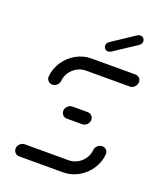

<svg xmlns="http://www.w3.org/2000/svg" viewBox="-130 -771 711 853"><g transform="rotate(20 225.5 -344.5)"><path d="M395.2 -168.5Q407.4 -168.5 415.2 -160Q423 -151.5 421.9 -139.3Q418.5 -101.5 397 -69.4Q375.6 -37.4 341.9 -18.7Q308.1 0 270.4 0H63.3Q51.9 0 44.1 -7.8Q36.3 -15.6 36.3 -27Q36.3 -39.6 45.9 -49.3Q55.6 -58.9 68.1 -58.9H275.6Q297.4 -58.9 316.9 -69.6Q336.3 -80.4 348.7 -98.9Q361.1 -117.4 363 -139.3Q364.1 -151.5 373.5 -160Q383 -168.5 395.2 -168.5ZM308.9 -261.9Q308.9 -248.9 299.4 -239.4Q290 -230 277 -230H205.2Q193 -230 185.2 -238.5Q177.4 -247 178.1 -259.3Q179.6 -271.5 188.9 -280.2Q198.1 -288.9 210.4 -288.9H281.9Q293.3 -288.9 301.1 -281.1Q308.9 -273.3 308.9 -261.9ZM92.2 -350Q80 -350 72 -358.5Q64.1 -367 65.2 -379.3Q68.5 -417 90 -449.1Q111.5 -481.1 145 -499.8Q178.5 -518.5 216.3 -518.5H423.7Q435.2 -518.5 443 -510.9Q450.7 -503.3 450.7 -492.6Q450.7 -479.3 441.1 -469.4Q431.5 -459.6 418.5 -459.6H211.5Q189.6 -459.6 170.2 -448.9Q150.7 -438.1 138.3 -419.6Q125.9 -401.1 124.1 -379.3Q123 -367 113.7 -358.5Q104.4 -350 92.2 -350ZM274.4 -573Q265.6 -573 259.6 -579.1Q253.7 -585.2 253.7 -594.1Q253.7 -605.9 265.2 -613.7L372.6 -684.8Q378.9 -688.9 385.9 -688.9Q394.8 -688.9 400.7 -683Q406.7 -677 406.7 -668.5Q406.7 -655.9 395.6 -648.1L287.8 -577Q281.5 -573 274.4 -573Z"/></g></svg>

Font: 26F Galaxy Sans Medium
Style: Italic
Weight: 500
Italic angle: -5°
Designer: C₂₉H₂₅N₃O₅
Version: Version 1.200